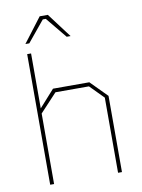

<svg xmlns="http://www.w3.org/2000/svg" viewBox="-100 -999 789 1067"><g transform="rotate(-10 295.0 -466.0)"><path d="M95 -794 200 -932H246L350 -794H328L231 -912H214L117 -794ZM95 0V-737H117V-427L203 -523H408L500 -430V0H478V-424L402 -501H213L117 -398V0Z"/></g></svg>

Font: Tomorrow Thin
Style: Regular
Weight: 250
Designer: Tony de Marco, Monica Rizzolli
Foundry: Just in Type
Version: Version 2.002